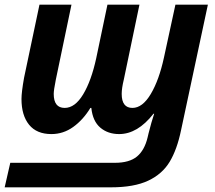

<svg xmlns="http://www.w3.org/2000/svg" viewBox="-41 -564 919 822"><path d="M3 133H451Q513 133 545.5 106Q578 79 591 24L595 7Q607 -41 619 -77H616Q548 10 469 10Q421 10 388.5 -17.5Q356 -45 350 -102H346Q315 -51 272.5 -20.5Q230 10 179 10Q116 10 83.5 -30Q51 -70 51 -140Q51 -169 62 -231L128 -544H265L198 -223Q189 -178 189 -162Q189 -102 236 -102Q280 -102 315 -160Q350 -218 371 -315L419 -544H556L489 -223Q480 -186 480 -162Q480 -102 526 -102Q569 -102 604.5 -161.5Q640 -221 661 -318L710 -544H849L734 -6Q717 76 685.5 128.5Q654 181 593.5 209.5Q533 238 434 238H-21Z"/></svg>

Font: Noto Sans Display
Style: Bold Italic
Weight: 700
Italic angle: -12°
Designer: Monotype Design team
Foundry: Monotype Imaging Inc.
Version: Version 1.000